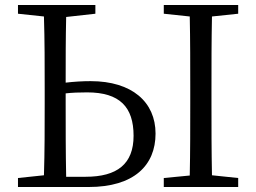

<svg xmlns="http://www.w3.org/2000/svg" viewBox="-20 -749 1025 769"><path d="M245 -41C243 -139 243 -238 243 -337V-375C269 -378 296 -379 329 -379C460 -379 515 -320 515 -205C515 -92 449 -41 323 -41ZM362 -694V-729H52V-694L156 -683C159 -587 159 -489 159 -392V-337C159 -240 159 -142 156 -47L52 -36V0H335C517 0 603 -87 603 -214C603 -340 509 -424 343 -424C311 -424 277 -422 243 -418C243 -507 243 -595 245 -681ZM934 -694V-729H636V-694L740 -683C742 -587 742 -489 742 -392V-337C742 -239 742 -142 740 -46L636 -36V0H934V-36L829 -47C827 -143 827 -241 827 -337V-392C827 -491 827 -588 829 -683Z"/></svg>

Font: Source Han Serif AKR9
Style: Regular
Weight: 400
Designer: Ryoko NISHIZUKA 西塚涼子 (kana & ideographs); Frank Grießhammer (Latin, Greek & Cyrillic); Sandoll Communications 산돌커뮤니케이션, 
Foundry: Adobe Systems Incorporated
Version: Version 1.005;hotconv 1.0.107;makeotfexe 2.5.65593